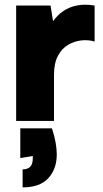

<svg xmlns="http://www.w3.org/2000/svg" viewBox="-20 -524 446 832"><path d="M205 32Q216 65 221 93.5Q226 122 226 145Q226 208 189.5 248Q153 288 78 288V210Q100 210 111 198.5Q122 187 122 163V152L68 161V32ZM50 -500H199L210 -432Q229 -459 255 -476.5Q281 -494 314.5 -500.5Q348 -507 390 -500V-344Q364 -352 333.5 -349Q303 -346 275.5 -330Q248 -314 231 -282Q214 -250 214 -199V0H50Z"/></svg>

Font: Albert Sans Black
Style: Regular
Weight: 900
Designer: Andreas Rasmussen
Foundry: a.Foundry
Version: Version 1.025